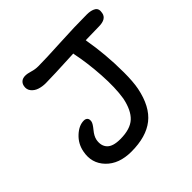

<svg xmlns="http://www.w3.org/2000/svg" viewBox="-164 -795 966 966"><g transform="rotate(-45 319.0 -312.0)"><path d="M247.1 12.2Q159.2 12.2 110.8 -38.1Q62.5 -88.4 77.1 -160.2Q85.9 -205.6 119.6 -236.8Q153.3 -268.1 188 -268.1Q201.7 -268.1 208.3 -259.8Q214.8 -251.5 211.9 -236.8Q209.5 -224.6 189.5 -200.4Q169.4 -176.3 165 -154.8Q158.2 -116.7 179 -94.2Q199.7 -71.8 252 -71.8Q323.2 -71.8 358.2 -104Q393.1 -136.2 407.2 -206.1Q418 -272.9 412.1 -366Q406.2 -459 390.1 -537.1Q390.1 -541 389.2 -543.9Q231 -536.1 186 -536.1Q161.6 -536.1 140.6 -543Q119.6 -549.8 106.7 -565.9Q93.8 -582 98.1 -604Q101.1 -619.1 111.8 -627.7Q122.6 -636.2 139.2 -636.2Q154.8 -636.2 176 -629.6Q197.3 -623 219.2 -623Q270.5 -623 380.6 -628.9Q490.7 -634.8 576.2 -634.8Q606.9 -634.8 624.5 -623.8Q642.1 -612.8 636.2 -585Q629.9 -548.8 575.2 -548.8Q542.5 -548.8 481 -546.9Q481.9 -544.9 481.9 -539.1Q491.2 -486.3 496.8 -424.6Q502.4 -362.8 502.4 -296.6Q502.4 -230.5 494.1 -188Q472.7 -82.5 412.6 -35.2Q352.5 12.2 247.1 12.2Z"/></g></svg>

Font: Shantell Sans Irregular Bouncy
Style: Italic
Weight: 400
Italic angle: -11.31°
Designer: Stephen Nixon, Anya Danilova, Shantell Martin
Foundry: Arrow Type
Version: Version 1.006;[9816181b4]